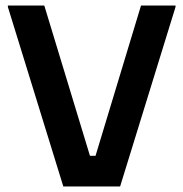

<svg xmlns="http://www.w3.org/2000/svg" viewBox="-20 -670 659 690"><path d="M411.7 0 610.8 -645V-650H486.7L323.3 -110H303.3L139.2 -650H8.3V-645L207.5 0Z"/></svg>

Font: Familjen Grotesk SemiBold
Style: Regular
Weight: 600
Designer: Anders Wikstroem, Jonas Baeckman, Matilda Gysing, Kristian Moeller
Foundry: Familjen STHLM AB
Version: Version 2.000